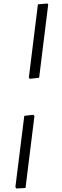

<svg xmlns="http://www.w3.org/2000/svg" viewBox="-20 -817 354 1099"><path d="M251 -797 256 -792 204 -372 151 -366 145 -372 197 -792ZM171 -160 177 -152 126 259 74 262 68 254 119 -154Z"/></svg>

Font: Alegreya Sans
Style: Italic
Weight: 400
Italic angle: -7°
Designer: Juan Pablo del Peral
Foundry: Huerta Tipografica
Version: Version 2.007